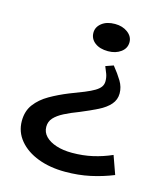

<svg xmlns="http://www.w3.org/2000/svg" viewBox="-107 -779 762 879"><g transform="rotate(15 273.5 -339.5)"><path d="M330 -696Q366 -696 390.5 -677.5Q415 -659 415 -632Q415 -603 390.5 -585Q366 -567 330 -567Q291 -567 267.5 -585Q244 -603 244 -632Q244 -659 267.5 -677.5Q291 -696 330 -696ZM509 -28Q457 -7 401.5 5Q346 17 283 17Q211 17 154.5 -4.5Q98 -26 65 -65.5Q32 -105 32 -157Q32 -204 56.5 -236.5Q81 -269 121 -292Q161 -315 208 -334Q248 -349 276 -360.5Q304 -372 321.5 -382.5Q339 -393 347 -404.5Q355 -416 355 -431Q355 -449 349.5 -464.5Q344 -480 336 -498L373 -511Q399 -479 415.5 -451.5Q432 -424 432 -394Q432 -364 412.5 -341.5Q393 -319 358 -301.5Q323 -284 277 -265Q237 -250 208 -235Q179 -220 163 -202.5Q147 -185 147 -160Q147 -134 165.5 -115Q184 -96 216.5 -85.5Q249 -75 291 -75Q343 -75 389 -85.5Q435 -96 478 -115Z"/></g></svg>

Font: BioRhyme SemiExpanded
Style: Regular
Weight: 400
Width: 6
Designer: Aoife Mooney
Foundry: Aoife Mooney Type
Version: Version 1.600;gftools[0.9.33]